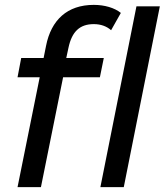

<svg xmlns="http://www.w3.org/2000/svg" viewBox="-20 -768 676 788"><path d="M406 -530H252L261 -572C275 -638 307 -669 365 -669C394 -669 418 -660 436 -644L476 -715C450 -736 409 -748 365 -748C256 -748 190 -686 169 -580L159 -530H67L52 -451H143L52 0H148L239 -451H390ZM540 -742 392 0H488L636 -742Z"/></svg>

Font: AWKNG-Font Medium
Style: Italic
Weight: 500
Italic angle: -11.3°
Designer: Awakening Church
Foundry: Awakening Church
Version: Version 1.700;PS 001.700;hotconv 1.0.88;makeotf.lib2.5.64775